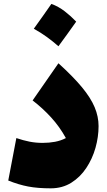

<svg xmlns="http://www.w3.org/2000/svg" viewBox="-20 -978 561 1009"><path d="M498 -315.4Q498 -258.3 481.7 -200.7Q465.3 -143.1 433.3 -95Q401.4 -46.9 354.5 -17.6Q307.6 11.7 246.6 11.7Q178.2 11.7 128.2 2.2Q78.1 -7.3 23.4 -29.3L65.9 -252.4Q102.1 -240.2 135 -233.6Q168 -227.1 204.1 -227.1Q238.3 -227.1 269.3 -232.9Q300.3 -238.8 326.2 -252.4Q293 -312.5 248.5 -361.1Q204.1 -409.7 151.4 -450.2L287.1 -645.5Q364.7 -575.2 410.9 -519.3Q457 -463.4 477.5 -414.3Q498 -365.2 498 -315.4ZM250 -957.5Q287.6 -943.8 320.3 -918.5Q353 -893.1 380.4 -864.3Q357.9 -832.5 334.7 -800.3Q311.5 -768.1 287.1 -734.9Q258.8 -759.8 227.1 -783Q195.3 -806.2 157.7 -827.1Q206.1 -894 250 -957.5Z"/></svg>

Font: Pinar DS1 Black
Style: Regular
Weight: 900
Designer: Amin Abedi
Version: Version 3.000